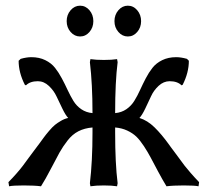

<svg xmlns="http://www.w3.org/2000/svg" viewBox="-20 -649 734 679"><path d="M387.2 -180.2V-198.2Q410.6 -196.3 429.9 -187.3Q449.2 -178.2 462.2 -165.8Q475.1 -153.3 489 -132.1Q502.9 -110.8 512.9 -91.8Q522.9 -72.8 538.8 -43Q554.7 -13.2 568.8 9.8Q591.8 6.8 629.9 6.8Q668.9 6.8 682.1 9.8L684.1 -4.9Q668.5 -21 654.1 -37.6Q639.6 -54.2 632.8 -63.2Q626 -72.3 611.8 -91.6Q597.7 -110.8 592.8 -117.2L584 -128.9Q583 -129.9 578.1 -137.2Q551.8 -173.8 526.6 -198.5Q501.5 -223.1 473.1 -231.9Q481.9 -240.7 493.4 -264.4Q504.9 -288.1 514.2 -308.6Q523.4 -329.1 541 -345.5Q558.6 -361.8 580.1 -361.8Q607.4 -361.8 622.1 -347.2L626 -349.1Q647.9 -392.1 647.9 -434.1L641.1 -440.9Q620.1 -446.8 603 -446.8Q575.2 -446.8 553.7 -436.3Q532.2 -425.8 519 -408.9Q505.9 -392.1 495.4 -371.8Q484.9 -351.6 475.3 -330.6Q465.8 -309.6 454.8 -292Q443.8 -274.4 426.8 -262.7Q409.7 -251 387.2 -249V-250Q387.2 -359.4 396 -429.2L394 -439.9Q376 -437 347.2 -437Q318.4 -437 299.8 -439.9L297.9 -429.2Q307.1 -351.6 307.1 -250V-249Q284.7 -251 267.6 -262.7Q250.5 -274.4 239.7 -292Q229 -309.6 219.2 -330.6Q209.5 -351.6 198.7 -371.8Q188 -392.1 174.8 -408.9Q161.6 -425.8 140.1 -436.3Q118.7 -446.8 90.8 -446.8Q74.2 -446.8 53.2 -440.9L45.9 -434.1Q45.9 -392.1 67.9 -349.1L71.8 -347.2Q86.4 -361.8 113.8 -361.8Q135.3 -361.8 152.8 -345.2Q170.4 -328.6 179.9 -308.1Q189.5 -287.6 200.9 -264.2Q212.4 -240.7 221.2 -231.9Q208 -229 195.6 -221.7Q183.1 -214.4 174.3 -207.3Q165.5 -200.2 153.3 -185.8Q141.1 -171.4 135.3 -163.3Q129.4 -155.3 116.2 -137.2Q115.7 -136.2 113 -133.1Q110.4 -129.9 109.9 -128.9L101.1 -117.2Q95.2 -109.9 81.8 -91.3Q68.4 -72.8 61 -63Q53.7 -53.2 39.6 -36.9Q25.4 -20.5 9.8 -4.9L12.2 9.8Q25.4 6.8 64 6.8Q102.5 6.8 125 9.8Q141.1 -15.6 159.9 -52Q178.7 -88.4 190.4 -109.4Q202.1 -130.4 219 -152.1Q235.8 -173.8 257.3 -184.8Q278.8 -195.8 307.1 -198.2V-180.2Q307.1 -78.6 297.9 -1L299.8 9.8Q318.4 6.8 347.2 6.8Q376 6.8 394 9.8L396 -1Q387.2 -70.8 387.2 -180.2ZM229.7 -535.9Q215.8 -551.8 215.8 -574.2Q215.8 -596.7 229.7 -612.8Q243.7 -628.9 263.2 -628.9Q282.7 -628.9 296.4 -612.8Q310.1 -596.7 310.1 -574.2Q310.1 -551.8 296.4 -535.9Q282.7 -520 263.2 -520Q243.7 -520 229.7 -535.9ZM398.7 -535.9Q384.8 -551.8 384.8 -574.2Q384.8 -596.7 398.7 -612.8Q412.6 -628.9 432.1 -628.9Q451.7 -628.9 465.3 -612.8Q479 -596.7 479 -574.2Q479 -551.8 465.3 -535.9Q451.7 -520 432.1 -520Q412.6 -520 398.7 -535.9Z"/></svg>

Font: Linear Smooth Low Contrast
Style: Regular
Weight: 500
Designer: Philipp H. Poll, Flanker
Foundry: Philipp H. Poll, reworked by Flanker
Version: Version 1.010 | FøM Fix